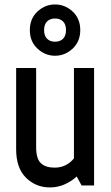

<svg xmlns="http://www.w3.org/2000/svg" viewBox="-20 -819 492 848"><path d="M200.2 8.8Q138.2 8.8 94.7 -34.2Q51.3 -77.1 51.3 -159.7V-518.6H139.6V-169.4Q139.6 -118.2 160.4 -98.4Q181.2 -78.6 221.2 -78.6Q248.5 -78.6 270.3 -89.8Q292 -101.1 306.6 -119.6V-518.6H395.5V0H340.3L318.8 -39.6Q296.9 -19 266.4 -5.1Q235.8 8.8 200.2 8.8ZM223.1 -572.8Q179.2 -572.8 145.5 -604.2Q111.8 -635.7 111.8 -686Q111.8 -736.8 145.5 -768.1Q179.2 -799.3 223.1 -799.3Q267.1 -799.3 300.8 -768.1Q334.5 -736.8 334.5 -686Q334.5 -635.7 300.8 -604.2Q267.1 -572.8 223.1 -572.8ZM223.1 -634.8Q245.1 -634.8 258.3 -647.7Q271.5 -660.6 271.5 -686Q271.5 -711.4 258.3 -724.4Q245.1 -737.3 223.1 -737.3Q201.2 -737.3 188 -724.4Q174.8 -711.4 174.8 -686Q174.8 -660.6 188 -647.7Q201.2 -634.8 223.1 -634.8Z"/></svg>

Font: Voltaire
Style: Regular
Weight: 400
Designer: Yvonne Schüttler, Eben Sorkin, Emma Marichal
Foundry: Sorkin Type Co.
Version: Version 1.010; ttfautohint (v1.8.4.7-5d5b)